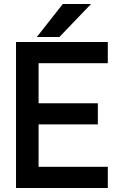

<svg xmlns="http://www.w3.org/2000/svg" viewBox="-20 -920 587 960"><path d="M435.1 -899.9 276.9 -734.9H164.1L293.9 -899.9ZM172.9 -403.8H469.2V-297.9H172.9V-85.9H519V20H60.1V-710H519V-604H172.9Z"/></svg>

Font: D-DIN-PRO SemiBold
Style: Bold
Weight: 600
Designer: datto
Foundry: CyberFei
Version: Version 1.000;hotconv 1.0.109;makeotfexe 2.5.65596